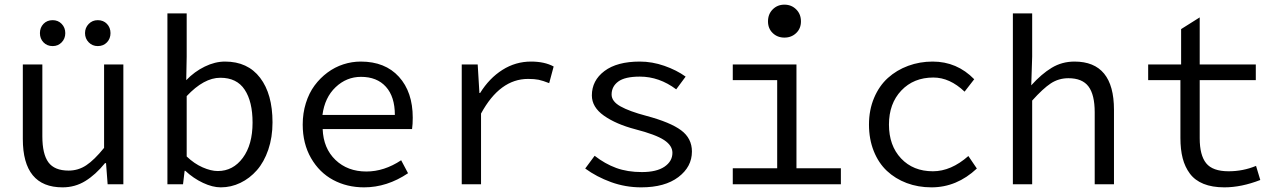

<svg xmlns="http://www.w3.org/2000/svg" viewBox="-20 -784 5436 817"><path d="M204.1 -587.9Q180.2 -587.9 165 -603.8Q149.9 -619.6 149.9 -643.1Q149.9 -666.5 165 -682.4Q180.2 -698.2 204.1 -698.2Q227.1 -698.2 242.4 -682.4Q257.8 -666.5 257.8 -643.1Q257.8 -619.6 242.4 -603.8Q227.1 -587.9 204.1 -587.9ZM396 -587.9Q373 -587.9 357.4 -604Q341.8 -620.1 341.8 -643.1Q341.8 -666 357.4 -682.1Q373 -698.2 396 -698.2Q419.9 -698.2 435.1 -682.4Q450.2 -666.5 450.2 -643.1Q450.2 -619.6 435.1 -603.8Q419.9 -587.9 396 -587.9ZM246.1 13.2Q77.1 13.2 77.1 -192.9V-509.8H160.2V-204.1Q160.2 -128.4 186 -93.3Q211.9 -58.1 272 -58.1Q313 -58.1 346.9 -80.6Q380.9 -103 422.9 -154.8V-509.8H504.9V0H438L431.2 -89.8H426.8Q386.7 -40.5 343 -13.7Q299.3 13.2 246.1 13.2Z M919.4 13.2Q884.3 13.2 843.8 -5.9Q803.2 -24.9 768.6 -57.1H765.6L758.8 0H692.4V-727.1H774.4V-543L772.5 -442.9Q807.6 -479.5 851.3 -500.7Q895 -522 937.5 -522Q1034.2 -522 1086.9 -452.9Q1139.6 -383.8 1139.6 -263.2Q1139.6 -199.7 1121.6 -147Q1103.5 -94.2 1073 -59.6Q1042.5 -24.9 1002.9 -5.9Q963.4 13.2 919.4 13.2ZM906.7 -56.2Q971.7 -56.2 1013.2 -112.3Q1054.7 -168.5 1054.7 -262.2Q1054.7 -351.6 1021.2 -402.3Q987.8 -453.1 917.5 -453.1Q847.7 -453.1 774.4 -375V-118.2Q806.6 -87.4 842.3 -71.8Q877.9 -56.2 906.7 -56.2Z M1529.3 13.2Q1456.5 13.2 1397.7 -18.3Q1338.9 -49.8 1303.5 -111.3Q1268.1 -172.9 1268.1 -253.9Q1268.1 -302.2 1281.5 -345.2Q1294.9 -388.2 1318.6 -420.2Q1342.3 -452.1 1373.5 -475.3Q1404.8 -498.5 1441.2 -510.3Q1477.5 -522 1515.1 -522Q1618.7 -522 1677.5 -457.3Q1736.3 -392.6 1736.3 -283.2Q1736.3 -254.9 1733.4 -234.9H1353Q1356 -152.8 1407.5 -103.5Q1459 -54.2 1539.1 -54.2Q1614.7 -54.2 1687 -102.1L1716.3 -46.9Q1627 13.2 1529.3 13.2ZM1352.1 -294.9H1660.2Q1660.2 -372.6 1622.1 -414.8Q1584 -457 1516.1 -457Q1454.6 -457 1408.2 -413.1Q1361.8 -369.1 1352.1 -294.9Z M1944.8 0V-509.8H2012.7L2020 -388.2H2022.9Q2062 -451.2 2117.9 -486.6Q2173.8 -522 2239.7 -522Q2297.4 -522 2335.9 -501L2316.9 -430.2Q2289.6 -440.9 2272 -444.6Q2254.4 -448.2 2227.1 -448.2Q2106.9 -448.2 2026.9 -300.8V0Z M2708.5 13.2Q2641.6 13.2 2580.3 -9Q2519 -31.2 2470.2 -66.9L2510.3 -121.1Q2554.2 -86.9 2602.1 -69.3Q2649.9 -51.8 2711.4 -51.8Q2773.9 -51.8 2807.6 -74.7Q2841.3 -97.7 2841.3 -133.8Q2841.3 -164.6 2805.9 -188Q2770.5 -211.4 2683.6 -233.9Q2601.6 -255.4 2550 -291.7Q2498.5 -328.1 2498.5 -377.9Q2498.5 -441.4 2552 -481.7Q2605.5 -522 2702.6 -522Q2754.9 -522 2806.9 -503.9Q2858.9 -485.8 2897.5 -458L2857.4 -403.8Q2785.2 -458 2702.6 -458Q2639.2 -458 2610.8 -437Q2582.5 -416 2582.5 -381.8Q2582.5 -352.5 2620.4 -331.3Q2658.2 -310.1 2730.5 -291Q2832.5 -263.7 2878.4 -229.5Q2924.3 -195.3 2924.3 -139.2Q2924.3 -74.2 2866.7 -30.5Q2809.1 13.2 2708.5 13.2Z M3248 -692.9Q3248 -724.1 3268.1 -744.1Q3288.1 -764.2 3317.9 -764.2Q3347.7 -764.2 3367.9 -744.1Q3388.2 -724.1 3388.2 -692.9Q3388.2 -662.6 3367.9 -643.3Q3347.7 -624 3317.9 -624Q3288.1 -624 3268.1 -643.3Q3248 -662.6 3248 -692.9ZM3098.1 0V-67.9H3287.1V-442.9H3098.1V-509.8H3369.1V-67.9H3558.1V0Z M3943.8 13.2Q3886.7 13.2 3838.1 -5.1Q3789.6 -23.4 3753.9 -56.9Q3718.3 -90.3 3698 -141.1Q3677.7 -191.9 3677.7 -253.9Q3677.7 -316.4 3699.5 -367.7Q3721.2 -418.9 3758.3 -452.4Q3795.4 -485.8 3844.5 -503.9Q3893.6 -522 3948.7 -522Q4052.2 -522 4125.5 -446.8L4084.5 -394Q4021.5 -454.1 3951.7 -454.1Q3867.7 -454.1 3815.2 -398.7Q3762.7 -343.3 3762.7 -253.9Q3762.7 -164.6 3814.2 -109.9Q3865.7 -55.2 3949.7 -55.2Q4026.9 -55.2 4100.6 -120.1L4136.7 -66.9Q4051.3 13.2 3943.8 13.2Z M4290 0V-727.1H4372.1V-543L4368.2 -420.9Q4411.6 -469.2 4455.3 -495.6Q4499 -522 4552.2 -522Q4720.2 -522 4720.2 -316.9V0H4638.2V-306.2Q4638.2 -380.9 4611.8 -416Q4585.4 -451.2 4526.4 -451.2Q4484.9 -451.2 4451.4 -429.2Q4418 -407.2 4372.1 -356V0Z M5189.9 13.2Q5138.2 13.2 5101.3 -1.7Q5064.5 -16.6 5043.2 -45.2Q5022 -73.7 5012.5 -110.8Q5002.9 -147.9 5002.9 -196.8V-442.9H4865.7V-509.8H5005.9V-660.2L5085 -710V-509.8H5323.7V-442.9H5085V-195.8Q5085 -123.5 5112.5 -89.4Q5140.1 -55.2 5208 -55.2Q5269.5 -55.2 5324.7 -78.1L5342.8 -18.1Q5262.2 13.2 5189.9 13.2Z"/></svg>

Font: Office Code Pro D
Style: Regular
Weight: 400
Designer: Nathan Rutzky & Paul D. Hunt
Foundry: Adobe Systems Incorporated
Version: Version 1.004;PS 001.004;hotconv 1.0.70;makeotf.lib2.5.58329